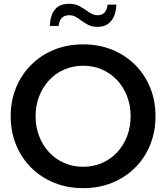

<svg xmlns="http://www.w3.org/2000/svg" viewBox="-20 -982 880 1017"><path d="M420.4 14.6Q337.4 14.6 267.3 -13.7Q197.3 -42 145.5 -93.5Q93.8 -145 65.2 -214.6Q36.6 -284.2 36.6 -366.2Q36.6 -448.7 65.2 -518.1Q93.8 -587.4 145.5 -638.9Q197.3 -690.4 267.3 -718.8Q337.4 -747.1 420.9 -747.1Q503.9 -747.1 573.7 -718.8Q643.6 -690.4 695.3 -638.9Q747.1 -587.4 775.4 -518.1Q803.7 -448.7 803.7 -366.2Q803.7 -284.2 775.4 -214.6Q747.1 -145 695.3 -93.5Q643.6 -42 573.7 -13.7Q503.9 14.6 420.4 14.6ZM420.4 -98.6Q474.6 -98.6 520.5 -118.7Q566.4 -138.7 600.3 -175Q634.3 -211.4 653.1 -260.3Q671.9 -309.1 671.9 -366.2Q671.9 -423.3 653.1 -472.2Q634.3 -521 600.3 -557.4Q566.4 -593.8 520.5 -613.8Q474.6 -633.8 420.4 -633.8Q366.7 -633.8 320.6 -613.8Q274.4 -593.8 240.5 -557.4Q206.5 -521 187.5 -472.2Q168.5 -423.3 168.5 -366.2Q168.5 -309.1 187.5 -260.3Q206.5 -211.4 240.5 -175Q274.4 -138.7 320.6 -118.7Q366.7 -98.6 420.4 -98.6ZM596.2 -957.5Q593.8 -900.4 568.1 -870.1Q542.5 -839.8 496.1 -839.8Q466.8 -839.8 447.5 -850.1Q428.2 -860.4 409.2 -874Q395 -884.8 380.4 -893.1Q365.7 -901.4 346.7 -901.4Q296.4 -901.4 290.5 -844.7H243.7Q249 -961.9 345.2 -961.9Q377 -961.9 397.7 -950.9Q418.5 -939.9 436 -927.7Q450.7 -917 465.1 -909.2Q479.5 -901.4 497.6 -901.4Q543.9 -901.4 549.8 -957.5Z"/></svg>

Font: Kumbh Sans SemiBold
Style: Regular
Weight: 600
Version: Version 1.005